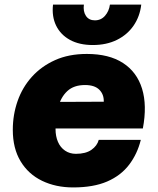

<svg xmlns="http://www.w3.org/2000/svg" viewBox="-20 -808 690 840"><path d="M300 12Q224 12 164 -17Q104 -46 70 -102.5Q36 -159 36 -240Q36 -306 57 -366Q78 -426 119.5 -472Q161 -518 221 -545Q281 -572 360 -572Q457 -572 518 -532.5Q579 -493 601.5 -420Q624 -347 605 -246H173L199 -362L434 -363Q435 -395 414.5 -415.5Q394 -436 352 -436Q303 -436 274.5 -409.5Q246 -383 234.5 -338.5Q223 -294 223 -243Q223 -212 233.5 -187.5Q244 -163 264.5 -149Q285 -135 312 -135Q355 -135 380 -152.5Q405 -170 412 -196H596Q581 -135 545 -87.5Q509 -40 449 -14Q389 12 300 12ZM386 -611Q327 -611 286 -633.5Q245 -656 225.5 -696Q206 -736 212 -788H347Q343 -758 356 -738.5Q369 -719 395 -719Q422 -719 439.5 -739Q457 -759 461 -788H598Q592 -736 564.5 -696Q537 -656 491.5 -633.5Q446 -611 386 -611Z"/></svg>

Font: Azeret Mono Thin ExtraBold
Style: Italic
Weight: 800
Italic angle: -12°
Version: Version 1.002